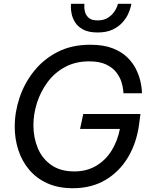

<svg xmlns="http://www.w3.org/2000/svg" viewBox="-20 -987 794 1017"><path d="M497 -815Q449 -815 420.5 -830.5Q392 -846 378 -868.5Q364 -891 359.5 -913.5Q355 -936 355.5 -951.5Q356 -967 356 -967H427Q427 -967 426.5 -953.5Q426 -940 430.5 -923Q435 -906 450 -892.5Q465 -879 497 -879Q530 -879 551 -892.5Q572 -906 584 -923Q596 -940 600.5 -953.5Q605 -967 605 -967H676Q676 -967 672.5 -951.5Q669 -936 659 -913.5Q649 -891 629 -868.5Q609 -846 577 -830.5Q545 -815 497 -815ZM366 10Q288 10 230 -16.5Q172 -43 134 -88.5Q96 -134 77 -192.5Q58 -251 58 -316Q58 -393 83.5 -469.5Q109 -546 159.5 -609.5Q210 -673 284.5 -711.5Q359 -750 458 -750Q528 -750 576 -731.5Q624 -713 654 -683.5Q684 -654 700 -621.5Q716 -589 723 -559.5Q730 -530 731 -511.5Q732 -493 732 -493H634Q634 -493 632.5 -510Q631 -527 623.5 -552Q616 -577 597 -602.5Q578 -628 543 -645Q508 -662 452 -662Q380 -662 324.5 -632Q269 -602 232 -552Q195 -502 176 -442.5Q157 -383 157 -323Q157 -259 180 -203Q203 -147 251.5 -113Q300 -79 374 -79Q440 -79 490 -109Q540 -139 571.5 -190Q603 -241 615 -304H404L421 -383H724L717 -330Q704 -231 658.5 -154.5Q613 -78 539 -34Q465 10 366 10Z"/></svg>

Font: Be Vietnam Pro
Style: Italic
Weight: 400
Italic angle: -12°
Designer: Lam Bao, Tony Le, Vietanh Nguyen
Foundry: Yellow Type Foundry
Version: Version 1.002; ttfautohint (v1.8.3)